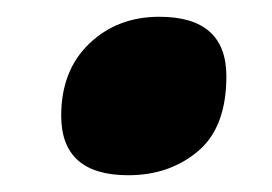

<svg xmlns="http://www.w3.org/2000/svg" viewBox="-20 -468 324 229"><path d="M250 -377Q250 -448 170 -448Q120 -448 86.5 -416Q53 -384 53 -330Q53 -259 133 -259Q182 -259 216 -287.5Q250 -316 250 -377Z"/></svg>

Font: Noto Sans Display SemiCondensed Black
Style: Italic
Weight: 900
Width: 4
Designer: Monotype Design team
Foundry: Monotype Imaging Inc.
Version: 1.000